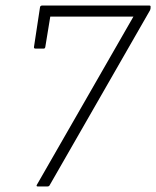

<svg xmlns="http://www.w3.org/2000/svg" viewBox="-20 -675 565 695"><path d="M117 0Q113 0 112.5 -2Q112 -4 114 -7L463 -615H162L144 -505Q143 -499 138 -499H109Q102 -499 103 -505L125 -650Q127 -655 133 -655H520Q526 -655 525 -650V-645Q524 -643 524 -641Q524 -639 522 -636L160 -5Q158 0 151 0Z"/></svg>

Font: Sofia Sans Semi Condensed ExtraLight
Style: Italic
Weight: 250
Italic angle: -9°
Version: Version 4.100